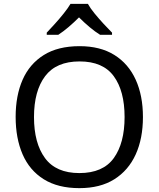

<svg xmlns="http://www.w3.org/2000/svg" viewBox="-20 -964 821 994"><path d="M720 -358Q720 -247 682.5 -164.5Q645 -82 572 -36Q499 10 391 10Q280 10 206.5 -36Q133 -82 97 -165Q61 -248 61 -359Q61 -469 97 -551Q133 -633 206.5 -679Q280 -725 392 -725Q499 -725 572 -679.5Q645 -634 682.5 -551.5Q720 -469 720 -358ZM156 -358Q156 -223 213 -145.5Q270 -68 391 -68Q513 -68 569 -145.5Q625 -223 625 -358Q625 -493 569 -569.5Q513 -646 392 -646Q271 -646 213.5 -569.5Q156 -493 156 -358ZM435 -944Q447 -922 469.5 -894.5Q492 -867 516.5 -840.5Q541 -814 560 -795V-784H498Q472 -800 444 -823.5Q416 -847 389 -874Q362 -847 335 -824Q308 -801 282 -784H222V-795Q241 -815 264.5 -841Q288 -867 310 -894.5Q332 -922 345 -944Z"/></svg>

Font: Noto Sans Kharoshthi
Style: Regular
Weight: 400
Designer: Monotype Design Team
Foundry: Monotype Imaging Inc.
Version: Version 2.004; ttfautohint (v1.8.4.7-5d5b)